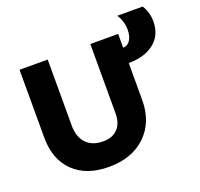

<svg xmlns="http://www.w3.org/2000/svg" viewBox="-136 -947 1158 1109"><g transform="rotate(-20 442.5 -392.0)"><path d="M352 10Q214 10 135.5 -66.5Q57 -143 57 -277V-694H230V-287Q230 -218 267 -179Q304 -140 371 -140Q428 -140 460 -173.5Q492 -207 492 -267V-694H663V-609Q690 -609 706.5 -633.5Q723 -658 723 -699Q723 -751 694 -794H850Q879 -750 879 -692Q879 -609 820.5 -562Q762 -515 663 -515V-287Q663 -152 578.5 -71Q494 10 352 10Z"/></g></svg>

Font: Cantarell Extra Bold
Style: Regular
Weight: 800
Designer: Dave Crossland, Nikolaus Waxweiler, Florian Fecher, Jacques Le Bailly, Eben Sorkin, Alexei Vanyashin, Alexios Zavras, Em
Version: Version 0.303